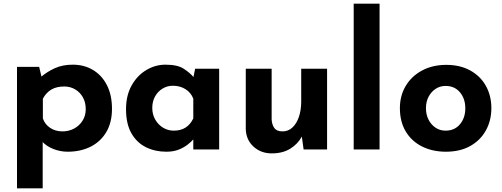

<svg xmlns="http://www.w3.org/2000/svg" viewBox="-20 -809 2717 1039"><path d="M346 12Q307 12 269.5 -2.5Q232 -17 207 -44L211 -85V210H72V-447H192L212 -362L201 -392Q235 -421 277 -440Q319 -459 374 -459Q435 -459 483 -430.5Q531 -402 558.5 -348.5Q586 -295 586 -220Q586 -146 555 -94Q524 -42 470 -15Q416 12 346 12ZM318 -98Q352 -98 380.5 -113Q409 -128 426.5 -155.5Q444 -183 444 -218Q444 -255 428.5 -282.5Q413 -310 386.5 -325.5Q360 -341 328 -341Q286 -341 258 -324.5Q230 -308 212 -275V-168Q223 -136 251.5 -117Q280 -98 318 -98Z M880 12Q819 12 769.5 -12.5Q720 -37 691 -88Q662 -139 662 -218Q662 -292 692 -346Q722 -400 771 -429.5Q820 -459 875 -459Q940 -459 973.5 -437.5Q1007 -416 1029 -390L1023 -373L1036 -437H1166V0H1026V-95L1037 -65Q1035 -65 1025 -53.5Q1015 -42 995.5 -26.5Q976 -11 947.5 0.5Q919 12 880 12ZM920 -102Q958 -102 984 -118.5Q1010 -135 1026 -168V-275Q1014 -307 984.5 -326Q955 -345 915 -345Q885 -345 859.5 -329.5Q834 -314 819 -287Q804 -260 804 -225Q804 -190 820 -162Q836 -134 862.5 -118Q889 -102 920 -102Z M1451 21Q1392 21 1352 -15.5Q1312 -52 1310 -110V-437H1450V-162Q1452 -133 1465 -115.5Q1478 -98 1509 -98Q1540 -98 1562.5 -119Q1585 -140 1597.5 -176.5Q1610 -213 1610 -259V-437H1750V0H1623L1612 -80L1614 -71Q1592 -30 1551 -4.5Q1510 21 1451 21Z M1894 -789H2034V0H1894Z M2144 -224Q2144 -291 2175.5 -344Q2207 -397 2264 -427.5Q2321 -458 2395 -458Q2470 -458 2525 -427.5Q2580 -397 2609.5 -344Q2639 -291 2639 -224Q2639 -157 2609.5 -103.5Q2580 -50 2525 -19Q2470 12 2393 12Q2321 12 2264.5 -16Q2208 -44 2176 -97Q2144 -150 2144 -224ZM2285 -223Q2285 -189 2299 -161.5Q2313 -134 2337 -118Q2361 -102 2391 -102Q2440 -102 2469 -136.5Q2498 -171 2498 -223Q2498 -275 2469 -309.5Q2440 -344 2391 -344Q2361 -344 2337 -328Q2313 -312 2299 -285Q2285 -258 2285 -223Z"/></svg>

Font: Reem Kufi Fun
Style: Bold
Weight: 700
Designer: Khaled Hosny
Version: Version 1.005